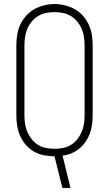

<svg xmlns="http://www.w3.org/2000/svg" viewBox="-20 -766 540 951"><path d="M289 165 250 8Q224 8 197.5 3Q171 -2 148.5 -15Q126 -28 108.5 -48Q91 -68 80 -92.5Q69 -117 65 -143Q61 -169 61 -195V-540Q61 -566 65 -592.5Q69 -619 80 -643Q91 -667 108.5 -687Q126 -707 149 -720Q172 -733 198 -739.5Q224 -746 250 -746Q276 -746 302 -739.5Q328 -733 351 -720Q374 -707 391.5 -687Q409 -667 420 -643Q431 -619 435 -592.5Q439 -566 439 -540V-195Q439 -172 436 -149Q433 -126 425 -104.5Q417 -83 404 -64Q391 -45 373.5 -30.5Q356 -16 334.5 -7Q313 2 290 5L329 165ZM250 -29Q271 -29 292 -33Q313 -37 331 -48Q349 -59 362.5 -76Q376 -93 384.5 -112.5Q393 -132 396 -153Q399 -174 399 -195V-540Q399 -561 396 -582.5Q393 -604 384.5 -623.5Q376 -643 362.5 -659.5Q349 -676 330.5 -687Q312 -698 290.5 -702Q269 -706 248 -706Q227 -706 206.5 -701.5Q186 -697 168 -686Q150 -675 136.5 -658.5Q123 -642 115 -622.5Q107 -603 104 -582Q101 -561 101 -540V-195Q101 -174 104 -153Q107 -132 115.5 -112.5Q124 -93 137.5 -76Q151 -59 169 -48Q187 -37 208 -33Q229 -29 250 -29Z"/></svg>

Font: Zed Sans Extralight
Style: Regular
Weight: 200
Designer: Belleve Invis
Foundry: Belleve Invis
Version: Version 1.0.0; ttfautohint (v1.8.4)